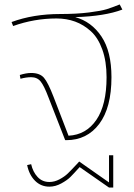

<svg xmlns="http://www.w3.org/2000/svg" viewBox="-20 -630 602 863"><path d="M198 -192Q178 -245 162.5 -264Q147 -283 120 -283Q98 -283 72 -276L69 -293Q98 -302 120 -302Q159 -302 177.5 -280.5Q196 -259 221 -194L288 -20Q367 -24 413 -91Q459 -158 459 -283Q459 -354 440 -407Q421 -460 388.5 -489.5Q356 -519 317.5 -533Q279 -547 234 -547Q134 -547 39 -513L32 -531Q130 -567 250 -567Q325 -567 380 -574Q435 -581 459 -588.5Q483 -596 518 -610L530 -587Q451 -557 318 -553Q391 -533 436 -466Q481 -399 481 -283Q481 -146 426 -73Q371 0 278 0H273ZM470 190V68H489V213H470L338 121Q311 151 296.5 165.5Q282 180 255.5 194.5Q229 209 202 209Q164 209 137.5 182.5Q111 156 102 112L120 108Q128 143 149 165.5Q170 188 202 188Q225 188 247.5 176Q270 164 284.5 150Q299 136 326 107Q333 100 336 96Z"/></svg>

Font: FiraGO Thin
Style: Regular
Weight: 100
Designer: bBox Type
Foundry: bBox Type GmbH
Version: Version 1.001;PS 001.001;hotconv 1.0.88;makeotf.lib2.5.64775